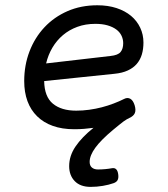

<svg xmlns="http://www.w3.org/2000/svg" viewBox="-20 -482 640 732"><path d="M473.1 -32.2Q468.8 -30.3 463.6 -27.3Q458.5 -24.4 451.4 -19.3Q444.3 -14.2 434.8 -6.3Q425.3 1.5 411.6 12.7Q365.2 51.3 343.5 81.1Q321.8 110.8 321.8 135.3Q321.8 149.4 330.3 156.7Q338.9 164.1 353.5 164.1Q367.7 164.1 381.1 162.8Q394.5 161.6 407.7 159.2Q427.2 156.2 430.7 182.6Q432.6 196.3 428.5 204.3Q424.3 212.4 413.1 216.3Q395 222.7 372.1 226.6Q349.1 230.5 325.7 230.5Q286.1 230.5 264.9 208.5Q243.7 186.5 243.7 151.4Q243.7 112.3 267.8 76.7Q292 41 336.4 5.4Q318.4 7.8 300 9.3Q281.7 10.7 263.2 10.7Q216.8 10.7 181.4 -2Q146 -14.6 121.6 -38.6Q97.2 -62.5 84.7 -96.4Q72.3 -130.4 72.3 -172.9Q72.3 -233.4 92.5 -286.1Q112.8 -338.9 149.4 -377.9Q186 -417 237.3 -439.5Q288.6 -461.9 351.1 -461.9Q391.6 -461.9 424.3 -451.2Q457 -440.4 479.7 -421.4Q502.4 -402.3 514.6 -376.2Q526.9 -350.1 526.9 -319.8Q526.9 -294.9 520.8 -274.4Q514.6 -253.9 501.5 -238.5Q488.3 -223.1 467.3 -213.4Q446.3 -203.6 416.5 -200.7L148.4 -172.9Q149.4 -113.3 181.6 -86.7Q213.9 -60.1 270.5 -60.1Q294.9 -60.1 319.8 -63.5Q344.7 -66.9 368.2 -73Q391.6 -79.1 413.3 -87.4Q435.1 -95.7 453.6 -105Q465.8 -111.3 476.6 -105.5Q487.3 -99.6 493.2 -81.1Q499 -62 493.9 -50.5Q488.8 -39.1 473.1 -32.2ZM343.8 -391.1Q305.7 -391.1 274.7 -379.6Q243.7 -368.2 220 -348.1Q196.3 -328.1 179.9 -300.5Q163.6 -272.9 155.8 -240.2L401.4 -268.6Q429.7 -271.5 439.7 -283.7Q449.7 -295.9 449.7 -317.4Q449.7 -332.5 443.1 -346.2Q436.5 -359.9 423.3 -369.6Q410.2 -379.4 390.1 -385.3Q370.1 -391.1 343.8 -391.1Z"/></svg>

Font: Courier Prime
Style: Italic
Weight: 400
Monospace: yes
Designer: Alan Dague-Greene
Foundry: Quote-Unquote Apps
Version: Version 1.202